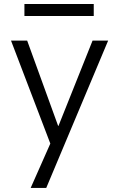

<svg xmlns="http://www.w3.org/2000/svg" viewBox="-20 -723 597 963"><path d="M35.2 -519.5H116.2L271.5 -91.8H273.4L444.3 -519.5H522.5L211.9 219.7H133.8L232.4 -2.9ZM102.5 -642.6V-703.1H450.2V-642.6Z"/></svg>

Font: GenEi M Gothic v2 Regular
Style: Regular
Weight: 400
Version: Version 2.0